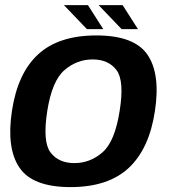

<svg xmlns="http://www.w3.org/2000/svg" viewBox="-20 -740 680 764"><path d="M260.5 4.5Q410.5 4.5 492.2 -71.8Q574 -148 596.5 -298.5Q619 -446.5 566.5 -522.8Q514 -599 363.5 -599Q213.5 -599 131.8 -523.8Q50 -448.5 27.5 -298.5Q5 -150 57.5 -72.8Q110 4.5 260.5 4.5ZM276 -91Q213 -91 181 -133.5Q149 -176 168 -298Q187 -418.5 236.5 -461Q286 -503.5 348.5 -503.5Q411.5 -503.5 443.5 -461.2Q475.5 -419 456 -298Q437 -176.5 387.8 -133.8Q338.5 -91 276 -91ZM464 -624H529L468 -719.5H372.5ZM326 -624H391L330 -719.5H234.5Z"/></svg>

Font: Anybody UltraCondensed Thin SemiBold
Style: Italic
Weight: 600
Italic angle: -10°
Version: Version 1.111